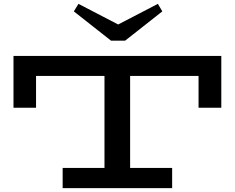

<svg xmlns="http://www.w3.org/2000/svg" viewBox="-20 -976 1219 996"><path d="M1128 -686V-417H1010V-582H655V-105H873V0H305V-105H522V-582H167V-417H50V-686ZM822 -917 629 -765H556L363 -917L387 -956L593 -849L799 -956Z"/></svg>

Font: BioRhyme Expanded
Style: Bold
Weight: 700
Width: 7
Designer: Aoife Mooney
Foundry: Aoife Mooney Type
Version: Version 1.000